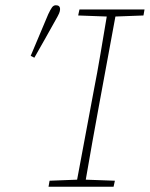

<svg xmlns="http://www.w3.org/2000/svg" viewBox="-20 -712 571 732"><path d="M278 -653 283 -676H531L527 -653L420 -649L358 -313Q345 -242 332 -170Q319 -98 307 -27L418 -23L413 0H165L169 -23L274 -27L337 -364Q351 -435 363 -506.5Q375 -578 387 -649ZM97 -499Q114 -539 130.5 -578.5Q147 -618 164 -658Q172 -675 178 -683.5Q184 -692 193 -692Q209 -692 209 -677Q209 -670 205.5 -661.5Q202 -653 191 -634Q171 -598 151 -562.5Q131 -527 111 -492Z"/></svg>

Font: Source Serif 4 SmText ExtraLight
Style: Italic
Weight: 200
Italic angle: -12°
Designer: Frank Grießhammer
Foundry: Adobe
Version: Version 4.005;hotconv 1.1.0;makeotfexe 2.6.0